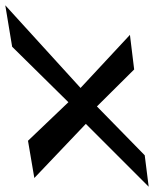

<svg xmlns="http://www.w3.org/2000/svg" viewBox="-61 -591 583 727"><g transform="rotate(-90 230.5 -227.5)"><path d="M462 -27 261 -214 574 -499 417 -473 207 -260 61 -413 -80 -389 125 -194 -113 44 6 29 191 -152 331 -11Z"/></g></svg>

Font: Gamestation Warped
Style: Italic
Weight: 400
Designer: Jonas Hecksher
Foundry: Jonas Hecksher, Playtypeª, e-types AS
Version: Version 1.003